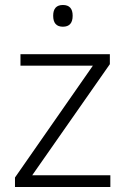

<svg xmlns="http://www.w3.org/2000/svg" viewBox="-20 -815 503 769"><path d="M422 -66H40V-104L352 -552H62V-598H420V-558L109 -113H422ZM232 -795Q271 -795 271 -752Q271 -708 232 -708Q193 -708 193 -752Q193 -795 232 -795Z"/></svg>

Font: Noto Sans Malayalam UI Light
Style: Regular
Weight: 300
Designer: Jelle Bosma - Monotype Design Team
Foundry: Monotype Imaging Inc.
Version: Version 2.104; ttfautohint (v1.8.4.7-5d5b)